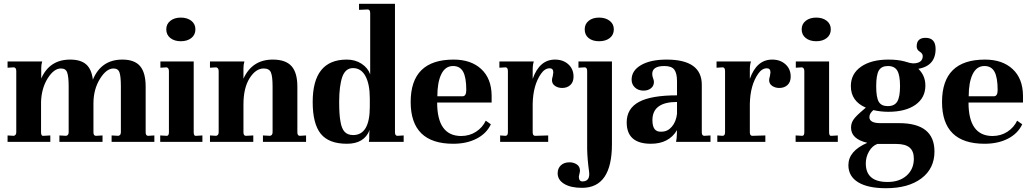

<svg xmlns="http://www.w3.org/2000/svg" viewBox="-20 -750 5448 1015"><path d="M20 0V-34L53 -32Q66 -35 66 -51V-374Q66 -393 53 -394L20 -392V-425H203Q198 -408 198 -391V-335Q242 -435 351 -435Q406 -435 435 -410Q464 -385 471 -329Q515 -435 627 -435Q691 -435 720.5 -400.5Q750 -366 750 -292V-51Q750 -32 763 -32L796 -34V0H570V-34L606 -32Q619 -35 619 -51V-293Q619 -345 612 -366Q605 -388 580 -388Q542 -388 508 -332.5Q474 -277 474 -203V-51Q474 -32 487 -32L522 -34V0H294V-34L330 -32Q343 -35 343 -51V-293Q343 -345 335 -367Q328 -388 302 -388Q265 -388 232.5 -336.5Q200 -285 197 -213V-51Q197 -41 200 -36Q203 -31 210 -32L246 -34V0Z M827 0V-34L862 -32Q873 -32 873 -51V-374Q873 -391 861 -394L828 -392V-425H1004V-51Q1004 -41 1007 -36Q1010 -31 1017 -32L1050 -34V0ZM859 -595Q859 -623 880.5 -640Q902 -657 936 -657Q970 -657 991.5 -640Q1013 -623 1013 -595Q1013 -566 991.5 -549Q970 -532 936 -532Q902 -532 880.5 -549Q859 -566 859 -595Z M1090 0V-34L1123 -32Q1136 -35 1136 -51V-374Q1136 -391 1123 -394L1090 -392V-425H1272Q1267 -408 1267 -390V-334Q1313 -435 1422 -435Q1490 -435 1521 -400.5Q1552 -366 1552 -292V-51Q1552 -32 1565 -32L1598 -34V0H1370V-34L1408 -32Q1421 -35 1421 -51V-293Q1421 -347 1412 -367.5Q1403 -388 1374 -388Q1332 -388 1299.5 -336.5Q1267 -285 1267 -198V-51Q1267 -32 1280 -32L1319 -34V0Z M1814 10Q1718 10 1675.5 -43Q1633 -96 1633 -211Q1633 -435 1813 -435Q1858 -435 1891.5 -413Q1925 -391 1937 -357V-680Q1937 -700 1924 -700L1878 -698V-730H2068V-51Q2068 -32 2081 -32L2114 -34V0H1930Q1932 -10 1932 -16V-38Q1932 -51 1933 -55Q1934 -59 1934 -63Q1906 10 1814 10ZM1847 -36Q1935 -36 1935 -186V-229Q1935 -305 1912 -347.5Q1889 -390 1846 -390Q1807 -390 1790 -345Q1773 -297 1773 -211Q1773 -142 1780 -107Q1786 -70 1802 -53Q1818 -36 1847 -36Z M2376 10Q2151 10 2151 -211Q2151 -435 2378 -435Q2470 -435 2524 -385Q2578 -335 2579 -245V-208H2291Q2291 -32 2417 -31Q2462 -31 2496.5 -53.5Q2531 -76 2548 -112L2575 -93Q2552 -44 2499.5 -17Q2447 10 2376 10ZM2292 -241H2425Q2445 -241 2445 -274Q2445 -340 2428.5 -370.5Q2412 -401 2375 -401Q2334 -401 2313 -358Q2292 -315 2292 -241Z M2624 0V-34L2652 -32Q2665 -32 2665 -51V-374Q2665 -394 2652 -394L2620 -392V-425H2802Q2796 -409 2796 -379V-333Q2832 -435 2914 -435Q2957 -435 2984.5 -410Q3012 -385 3012 -345Q3012 -316 2995 -300.5Q2978 -285 2952 -285Q2930 -285 2914 -296Q2898 -307 2898 -326Q2898 -335 2902 -347Q2905 -365 2905 -367Q2905 -389 2886 -389Q2860 -389 2840 -360Q2798 -300 2796 -201V-51Q2796 -32 2809 -32L2878 -34V0Z M3057 243Q2997 243 2962.5 222Q2928 201 2928 166Q2928 140 2945 124Q2962 108 2991 108Q3012 108 3029 119Q3046 130 3046 153Q3046 158 3043 169Q3040 180 3040 184Q3040 197 3045.5 203.5Q3051 210 3062 209Q3101 207 3094 156Q3085 92 3084 37V-374Q3084 -394 3071 -394L3038 -392V-425H3215V12Q3215 243 3057 243ZM3147 -532Q3113 -532 3092 -548.5Q3071 -565 3071 -595Q3071 -623 3092 -640Q3113 -657 3147 -657Q3181 -657 3203 -640Q3225 -623 3225 -595Q3225 -566 3203.5 -549Q3182 -532 3147 -532Z M3421 10Q3293 10 3293 -103Q3293 -176 3357.5 -211Q3422 -246 3559 -246V-321Q3559 -362 3545 -381.5Q3531 -401 3492 -401Q3428 -401 3428 -359Q3428 -347 3433 -335Q3437 -324 3437 -317Q3437 -296 3421.5 -283.5Q3406 -271 3382 -271Q3354 -271 3336.5 -287.5Q3319 -304 3319 -329Q3319 -377 3369 -406Q3419 -435 3504 -435Q3690 -435 3690 -302V-51Q3690 -32 3703 -32L3736 -34V0H3554Q3558 -21 3558 -37L3559 -62Q3516 10 3421 10ZM3478 -54Q3509 -54 3531.5 -80Q3554 -106 3559 -148V-211Q3429 -211 3429 -115Q3429 -82 3441 -67Q3453 -52 3478 -54Z M3772 0V-34L3800 -32Q3813 -32 3813 -51V-374Q3813 -394 3800 -394L3768 -392V-425H3950Q3944 -409 3944 -379V-333Q3980 -435 4062 -435Q4105 -435 4132.5 -410Q4160 -385 4160 -345Q4160 -316 4143 -300.5Q4126 -285 4100 -285Q4078 -285 4062 -296Q4046 -307 4046 -326Q4046 -335 4050 -347Q4053 -365 4053 -367Q4053 -389 4034 -389Q4008 -389 3988 -360Q3946 -300 3944 -201V-51Q3944 -32 3957 -32L4026 -34V0Z M4186 0V-34L4221 -32Q4232 -32 4232 -51V-374Q4232 -391 4220 -394L4187 -392V-425H4363V-51Q4363 -41 4366 -36Q4369 -31 4376 -32L4409 -34V0ZM4218 -595Q4218 -623 4239.5 -640Q4261 -657 4295 -657Q4329 -657 4350.5 -640Q4372 -623 4372 -595Q4372 -566 4350.5 -549Q4329 -532 4295 -532Q4261 -532 4239.5 -549Q4218 -566 4218 -595Z M4664 245Q4568 245 4516.5 213.5Q4465 182 4465 123Q4465 48 4565 5Q4479 -15 4479 -75Q4479 -96 4489 -113Q4499 -130 4526 -154L4557 -181Q4478 -215 4478 -295Q4478 -360 4532 -397.5Q4586 -435 4677 -435Q4774 -435 4823 -396.5Q4872 -358 4872 -298Q4872 -233 4819.5 -196Q4767 -159 4676 -159Q4635 -159 4597 -168Q4576 -150 4576 -131Q4576 -99 4634 -99H4733Q4920 -99 4920 51Q4920 141 4851 193Q4782 245 4664 245ZM4672 212Q4735 212 4773 178Q4811 144 4811 89Q4811 49 4788.5 30Q4766 11 4718 11H4618Q4591 21 4574 50.5Q4557 80 4557 114Q4557 212 4672 212ZM4673 -189Q4709 -189 4723.5 -213.5Q4738 -238 4738 -295Q4738 -352 4723.5 -376.5Q4709 -401 4674 -401Q4640 -401 4626 -377.5Q4612 -354 4612 -294Q4612 -235 4625.5 -212Q4639 -189 4673 -189ZM4819 -384 4774 -422Q4807 -410 4832.5 -418.5Q4858 -427 4858 -454Q4858 -467 4842 -477Q4826 -487 4826 -505Q4826 -550 4873 -550Q4926 -550 4926 -491Q4926 -395 4819 -384Z M5185 10Q4960 10 4960 -211Q4960 -435 5187 -435Q5279 -435 5333 -385Q5387 -335 5388 -245V-208H5100Q5100 -32 5226 -31Q5271 -31 5305.5 -53.5Q5340 -76 5357 -112L5384 -93Q5361 -44 5308.5 -17Q5256 10 5185 10ZM5101 -241H5234Q5254 -241 5254 -274Q5254 -340 5237.5 -370.5Q5221 -401 5184 -401Q5143 -401 5122 -358Q5101 -315 5101 -241Z"/></svg>

Font: UnnaBold
Style: Bold
Weight: 700
Designer: Jorge de Buen Unna
Foundry: Omnibus-Type
Version: Version 2.008;hotconv 1.0.109;makeotfexe 2.5.65596